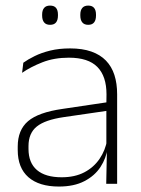

<svg xmlns="http://www.w3.org/2000/svg" viewBox="-20 -674 518 704"><path d="M369.5 0 372 -125 370 -131.5V-290L370.5 -328Q370.5 -394.5 337 -428.5Q303.5 -462.5 232.5 -462.5Q178.5 -462.5 135.2 -445.5Q92 -428.5 61 -407L65.5 -444Q82 -456 106.8 -468.2Q131.5 -480.5 164 -488.5Q196.5 -496.5 237 -496.5Q282 -496.5 314.8 -485Q347.5 -473.5 368.5 -451.8Q389.5 -430 399.5 -399Q409.5 -368 409.5 -328.5V0ZM196 10Q123.5 10 84.2 -24.2Q45 -58.5 45 -124V-136.5Q45 -197.5 83 -229.8Q121 -262 208 -274.5L379.5 -300L381.5 -269L213.5 -244.5Q145 -234.5 114.8 -210Q84.5 -185.5 84.5 -138.5V-128Q84.5 -77 115.5 -50.5Q146.5 -24 206 -24Q254.5 -24 289.2 -42.2Q324 -60.5 345.2 -91.8Q366.5 -123 373 -162L383.5 -131H374.5Q369.5 -94 348.5 -61.8Q327.5 -29.5 289.5 -9.8Q251.5 10 196 10ZM163.5 -583Q149 -583 141.8 -591.8Q134.5 -600.5 134.5 -617V-620.5Q134.5 -636.5 141.8 -645Q149 -653.5 163.5 -653.5Q178.5 -653.5 185.5 -645Q192.5 -636.5 192.5 -620.5V-617Q192.5 -600.5 185.5 -591.8Q178.5 -583 163.5 -583ZM303.5 -583Q289 -583 281.8 -591.8Q274.5 -600.5 274.5 -617V-620.5Q274.5 -636.5 281.8 -645Q289 -653.5 303.5 -653.5Q318 -653.5 325 -645Q332 -636.5 332 -620.5V-617Q332 -600.5 325 -591.8Q318 -583 303.5 -583Z"/></svg>

Font: Anek Odia ExtraLight
Style: Regular
Weight: 250
Designer: Yesha Goshar & Mahesh Sahu (Odia), Yesha Goshar (Latin)
Foundry: Ek Type
Version: Version 1.003